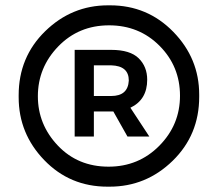

<svg xmlns="http://www.w3.org/2000/svg" viewBox="-20 -709 785 720"><path d="M391 -9H383Q242 -9 146 -108.5Q50 -208 50 -344V-352Q50 -495 149.5 -592Q249 -689 385 -689H393Q533 -689 630 -589.5Q727 -490 727 -354V-346Q727 -203 627.5 -106Q528 -9 391 -9ZM387 -84Q500 -84 577.5 -162.5Q655 -241 655 -350Q655 -460 578.5 -537Q502 -614 389 -614Q275 -614 198.5 -535Q122 -456 122 -348Q122 -242 197 -163Q272 -84 387 -84ZM540 -197H458L405 -291H332V-197H260V-522H397Q468 -522 500 -490.5Q532 -459 532 -410Q532 -335 469 -305ZM397 -349Q460 -349 463 -407Q463 -462 397 -464H332V-349Z"/></svg>

Font: Argentum Sans SemiBold
Style: Italic
Weight: 600
Italic angle: -11°
Designer: Julieta Ulanovsky (font), Cristiano Sobral (main changes and remaster)
Foundry: Julieta Ulanovsky (font), Cristiano Sobral (main changes and remaster)
Version: Version 2.007;June 15, 2022;FontCreator 14.0.0.2814 64-bit; 